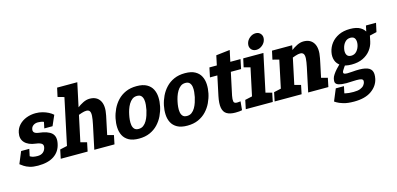

<svg xmlns="http://www.w3.org/2000/svg" viewBox="-101 -1216 3986 1929"><g transform="rotate(-15 1891.5 -252.0)"><path d="M156 8 176.7 -87Q212.3 -87 234 -105Q255.7 -123 261.7 -153Q267.7 -179.7 250.3 -193Q233 -206.3 189.7 -212L244 -310Q342 -299 379.8 -262.5Q417.7 -226 401.7 -153Q385.7 -76 323.8 -34Q262 8 156 8ZM266 -508 265.3 -413Q237.7 -413 218 -399.3Q198.3 -385.7 193.7 -362.7Q183.3 -318 244 -310L189.7 -212Q113.7 -221 77.2 -260.7Q40.7 -300.3 53.7 -362.7Q63.3 -408.3 94.2 -440.8Q125 -473.3 170.3 -490.7Q215.7 -508 266 -508ZM-22.7 -55 56.7 -139Q79.7 -116 104.7 -101.5Q129.7 -87 176.7 -87L156 8Q105.7 8 70.8 -3Q36 -14 13.7 -29Q-8.7 -44 -22.7 -55ZM368.7 -375.3Q350.7 -391 325.5 -402Q300.3 -413 265.3 -413L266 -508Q303.7 -508 337.2 -499Q370.7 -490 398.5 -475.7Q426.3 -461.3 444.7 -444ZM113.7 -178.3 87.3 -55H-22.7L28.7 -178.3ZM312.3 -337.3 334.7 -443.3 444.7 -444 398 -337.3Z M795 -250Q806 -302.3 808 -335.3Q810 -368.3 800.2 -384Q790.3 -399.7 765 -399.7L828.3 -508Q902.3 -508 934.7 -454.5Q967 -401 946 -302L935 -250ZM602.7 0H463.7L612.7 -700H752.7ZM742 0 795 -250H935L882 0ZM592.3 -336.7 582.3 -340Q582.3 -340 597.2 -357Q612 -374 637.2 -399Q662.3 -424 694 -449Q725.7 -474 760.5 -491Q795.3 -508 828.3 -508L765 -399.7Q745 -399.7 715.8 -390.2Q686.7 -380.7 658.5 -368.2Q630.3 -355.7 611.3 -346.2Q592.3 -336.7 592.3 -336.7ZM542.7 -700H622.7L616.7 -581.7L522.7 -608.3ZM872 0 870.7 -118.3 971 -91.7 952 0ZM592.7 0 591.3 -118.3 691.7 -91.7 672.7 0ZM393 0 412 -91.7 517.7 -115 473 0Z M1030 -250Q1040 -298 1061.8 -344Q1083.7 -390 1118.5 -427Q1153.3 -464 1202.5 -486Q1251.7 -508 1316.7 -508Q1381.7 -508 1421.3 -486Q1461 -464 1480 -427Q1499 -390 1501.2 -344Q1503.3 -298 1493.3 -250Q1483.3 -202 1461.5 -156Q1439.7 -110 1404.8 -73Q1370 -36 1320.8 -14Q1271.7 8 1206.7 8Q1141.7 8 1102 -14Q1062.3 -36 1043.3 -73Q1024.3 -110 1022.2 -156Q1020 -202 1030 -250ZM1172 -250Q1166.7 -225.7 1164 -197.5Q1161.3 -169.3 1165.3 -144Q1169.3 -118.7 1183.7 -102.8Q1198 -87 1227.3 -87Q1256.7 -87 1277.7 -102.8Q1298.7 -118.7 1313.2 -144Q1327.7 -169.3 1336.8 -197.5Q1346 -225.7 1351.3 -250Q1356 -274.3 1359 -302Q1362 -329.7 1358 -355Q1354 -380.3 1339.7 -396.2Q1325.3 -412 1296 -412Q1266.7 -412 1245.7 -396.2Q1224.7 -380.3 1209.8 -355Q1195 -329.7 1185.8 -302Q1176.7 -274.3 1172 -250Z M1533 -250Q1543 -298 1564.8 -344Q1586.7 -390 1621.5 -427Q1656.3 -464 1705.5 -486Q1754.7 -508 1819.7 -508Q1884.7 -508 1924.3 -486Q1964 -464 1983 -427Q2002 -390 2004.2 -344Q2006.3 -298 1996.3 -250Q1986.3 -202 1964.5 -156Q1942.7 -110 1907.8 -73Q1873 -36 1823.8 -14Q1774.7 8 1709.7 8Q1644.7 8 1605 -14Q1565.3 -36 1546.3 -73Q1527.3 -110 1525.2 -156Q1523 -202 1533 -250ZM1675 -250Q1669.7 -225.7 1667 -197.5Q1664.3 -169.3 1668.3 -144Q1672.3 -118.7 1686.7 -102.8Q1701 -87 1730.3 -87Q1759.7 -87 1780.7 -102.8Q1801.7 -118.7 1816.2 -144Q1830.7 -169.3 1839.8 -197.5Q1849 -225.7 1854.3 -250Q1859 -274.3 1862 -302Q1865 -329.7 1861 -355Q1857 -380.3 1842.7 -396.2Q1828.3 -412 1799 -412Q1769.7 -412 1748.7 -396.2Q1727.7 -380.3 1712.8 -355Q1698 -329.7 1688.8 -302Q1679.7 -274.3 1675 -250Z M2052.7 -401.7 2073.3 -500H2397L2376.3 -401.7ZM2287.3 -90 2278.7 0Q2263.7 3 2248.3 4.7Q2233 6.3 2210 6.3Q2153.3 6.3 2120.7 -13Q2088 -32.3 2079.3 -77.7Q2070.7 -123 2086.7 -200L2171.7 -600L2315.7 -616.7L2219.7 -167Q2212.3 -129 2216.2 -108Q2220 -87 2250.3 -87Q2259.3 -87 2267.8 -88Q2276.3 -89 2287.3 -90Z M2388.3 0 2495 -500H2635L2528.3 0ZM2575 -548.3Q2540.7 -548.3 2522 -572Q2503.3 -595.7 2510.7 -630Q2518 -663.7 2546.8 -687.7Q2575.7 -711.7 2610 -711.7Q2643.7 -711.7 2662.5 -687.7Q2681.3 -663.7 2674 -630Q2666.7 -595.7 2637.7 -572Q2608.7 -548.3 2575 -548.3ZM2481.7 -391.7 2405.7 -411.7 2425 -500H2505ZM2317.7 0 2336.7 -91.7 2442.3 -115 2397.7 0ZM2518.3 0 2517 -118.3 2617.3 -91.7 2598.3 0Z M3159.7 -250H3019.7Q3030.7 -302.3 3032.7 -335.3Q3034.7 -368.3 3024.3 -384Q3014 -399.7 2988.7 -399.7L3052 -508Q3126 -508 3158.3 -454.8Q3190.7 -401.7 3170.3 -302ZM2794.3 -500H2934.3L2828.3 0H2688.3ZM3019.7 -250H3159.7L3106.7 0H2966.7ZM2817 -336.7 2807 -340Q2807 -340 2821.8 -357Q2836.7 -374 2861.8 -399Q2887 -424 2918.7 -449Q2950.3 -474 2985.2 -491Q3020 -508 3053 -508L2989.7 -399.7Q2969.7 -399.7 2940.5 -390.2Q2911.3 -380.7 2883.2 -368.2Q2855 -355.7 2836 -346.2Q2817 -336.7 2817 -336.7ZM2781 -391.7 2705 -411.7 2724.3 -500H2804.3ZM2818.3 0 2817 -118.3 2917.3 -91.7 2898.3 0ZM2617.7 0 2636.7 -91.7 2742.3 -115 2697.7 0ZM3096.7 0 3095.3 -118.3 3195.7 -91.7 3176.7 0Z M3389.7 208 3409.7 113Q3453.7 113 3479.7 102.5Q3505.7 92 3518.3 76Q3531 60 3534.3 43.3Q3538 26.7 3529.3 17.7Q3520.7 8.7 3496.5 6.5Q3472.3 4.3 3427.3 6.7Q3354.7 11.7 3316.3 6.7Q3278 1.7 3263.3 -10Q3248.7 -21.7 3248.3 -37.3Q3248 -53 3252 -70Q3256 -87 3270.5 -108.8Q3285 -130.7 3305.8 -153.8Q3326.7 -177 3349 -198Q3371.3 -219 3390.7 -235L3421.3 -202Q3377 -147.7 3362.8 -121Q3348.7 -94.3 3369 -87.8Q3389.3 -81.3 3447 -86.7Q3532 -94.7 3581.5 -84.7Q3631 -74.7 3648 -43.8Q3665 -13 3653 43.3Q3637.3 114.3 3571 161.2Q3504.7 208 3389.7 208ZM3389.7 208Q3321.3 208 3278 194.5Q3234.7 181 3214.3 168Q3194 155 3194 155L3255.7 77.7Q3258.3 79.3 3274.5 88Q3290.7 96.7 3323.8 104.8Q3357 113 3409.7 113ZM3462.7 -158Q3394.3 -158 3354.7 -182Q3315 -206 3301.5 -246Q3288 -286 3298 -333Q3308 -381 3338.3 -420.5Q3368.7 -460 3418.5 -484Q3468.3 -508 3536.7 -508Q3605 -508 3644.7 -484Q3684.3 -460 3697.8 -420.5Q3711.3 -381 3701.3 -333Q3691.3 -286 3660.8 -246Q3630.3 -206 3580.7 -182Q3531 -158 3462.7 -158ZM3480.7 -244.7Q3515.7 -244.7 3538.3 -270.2Q3561 -295.7 3569.3 -333Q3577 -370.7 3565.2 -396Q3553.3 -421.3 3518.3 -421.3Q3483.3 -421.3 3460.5 -396Q3437.7 -370.7 3430 -333Q3421.7 -295.7 3433.7 -270.2Q3445.7 -244.7 3480.7 -244.7ZM3666.3 -333 3701.3 -500H3736.3L3701.3 -333ZM3644.3 -375.7 3726.3 -500H3806.3L3786.3 -408.3ZM3330.3 31.7 3304 155H3194L3245.3 31.7Z"/></g></svg>

Font: Epunda Slab Light
Style: Italic
Weight: 300
Italic angle: -12°
Designer: Simon Atzbach
Foundry: typofactur
Version: Version 1.102